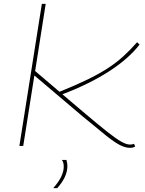

<svg xmlns="http://www.w3.org/2000/svg" viewBox="-20 -760 757 1000"><path d="M81 0 198 -740H218L163 -390L290 -282Q372 -315 432 -344Q492 -373 538 -402.5Q584 -432 621 -465.5Q658 -499 694 -540L707 -528Q650 -454 546.5 -387.5Q443 -321 305 -269L411 -179Q490 -112 537.5 -74.5Q585 -37 612 -22Q639 -7 657 -7Q662 -7 668 -8Q674 -9 678 -11L684 3Q674 10 657 10Q633 10 604.5 -4.5Q576 -19 531 -55Q486 -91 409 -155L159 -367L101 0ZM302 73H326Q329 84 330 91Q331 98 331 105Q331 161 278 220H257Q312 159 312 108Q312 84 302 73Z"/></svg>

Font: Georama Extra Expanded Thin
Style: Italic
Weight: 100
Width: 8
Italic angle: -9°
Designer: Jean-Baptiste Levee
Foundry: Production Type
Version: Version 1.000